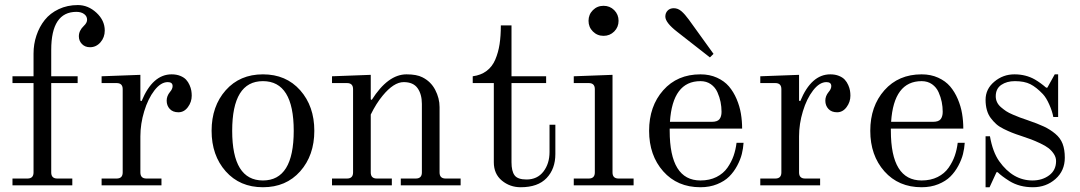

<svg xmlns="http://www.w3.org/2000/svg" viewBox="-20 -747 4355 774"><path d="M30.3 0V-27.3H90.8Q115.2 -27.3 115.2 -51.8V-412.1H30.3V-439.5H115.2V-531.2Q115.2 -569.3 127 -604.2Q138.7 -639.2 160.4 -666.5Q182.1 -693.8 216.8 -710.2Q251.5 -726.6 293.9 -726.6Q335.4 -726.6 368.9 -695.6Q402.3 -664.6 402.3 -624Q402.3 -596.2 385 -576.4Q367.7 -556.6 342.8 -556.6Q322.8 -556.6 310.3 -569.6Q297.9 -582.5 297.9 -600.6Q297.9 -623.5 317.9 -642.6Q331.1 -654.8 331.1 -667.5Q331.1 -681.6 319.1 -690.4Q307.1 -699.2 288.1 -699.2Q186.5 -699.2 186.5 -545.9V-439.5H293V-412.1H186.5V-51.8Q186.5 -27.3 210.9 -27.3H271.5V0Z M389.6 0V-27.3H450.2Q474.6 -27.3 474.6 -51.8V-387.7Q474.6 -412.1 450.2 -412.1H389.6V-439.5L545.9 -445.3V-341.3L550.8 -339.4Q595.2 -447.3 671.9 -447.3Q691.4 -447.3 706.5 -441.2Q721.7 -435.1 730.2 -425.8Q738.8 -416.5 744.1 -404.3Q749.5 -392.1 751.2 -381.8Q752.9 -371.6 752.9 -361.3Q752.9 -335.9 737.5 -315.2Q722.2 -294.4 699.2 -294.4Q676.8 -294.4 664.3 -307.9Q651.9 -321.3 651.9 -341.3Q651.9 -359.9 665 -376Q675.8 -388.2 675.8 -399.9Q675.8 -416 656.2 -416Q628.4 -416 602.5 -382.6Q576.7 -349.1 561.3 -298.3Q545.9 -247.6 545.9 -197.3V-51.8Q545.9 -27.3 570.3 -27.3H630.9V0Z M889.9 -56.4Q833 -120.6 833 -219.7Q833 -318.8 889.9 -383.1Q946.8 -447.3 1040 -447.3Q1133.3 -447.3 1190.2 -383.1Q1247.1 -318.8 1247.1 -219.7Q1247.1 -120.6 1190.2 -56.4Q1133.3 7.8 1040 7.8Q946.8 7.8 889.9 -56.4ZM1040 -419.9Q916 -419.9 916 -219.7Q916 -19.5 1040 -19.5Q1164.1 -19.5 1164.1 -219.7Q1164.1 -419.9 1040 -419.9Z M1318.4 0V-27.3H1378.9Q1403.3 -27.3 1403.3 -51.8V-387.7Q1403.3 -412.1 1378.9 -412.1H1318.4V-439.5L1474.6 -445.3V-346.7L1478.5 -344.2Q1543.9 -447.3 1618.7 -447.3Q1659.7 -447.3 1682.6 -435.5Q1716.8 -418.5 1734.4 -384.8Q1752 -351.1 1752 -315.4V-51.8Q1752 -27.3 1776.4 -27.3H1836.9V0H1595.7V-27.3H1656.2Q1680.7 -27.3 1680.7 -51.8V-328.1Q1680.7 -367.2 1663.3 -391.6Q1646 -416 1607.4 -416Q1567.4 -416 1522.5 -361.3Q1496.6 -330.1 1474.6 -285.2V-51.8Q1474.6 -27.3 1499 -27.3H1559.6V0Z M1885.7 -412.1V-439.5Q1918.5 -443.8 1941.4 -460.9Q1964.4 -478 1976.6 -506.8Q1988.8 -535.6 1993.9 -568.8Q1999 -602.1 1999 -644.5H2042V-439.5H2181.6V-412.1H2042V-92.8Q2042 -57.1 2054.4 -40.3Q2066.9 -23.4 2102.5 -23.4Q2146 -23.4 2170.7 -55.4Q2195.3 -87.4 2195.3 -134.3V-244.1H2218.8V-126Q2218.8 -66.4 2183.6 -29.3Q2148.4 7.8 2079.1 7.8Q2035.6 7.8 2003.2 -19Q1970.7 -45.9 1970.7 -92.8V-412.1Z M2293 0V-27.3H2353.5Q2377.9 -27.3 2377.9 -51.8V-387.7Q2377.9 -412.1 2353.5 -412.1H2293V-439.5L2449.2 -445.3V-51.8Q2449.2 -27.3 2473.6 -27.3H2534.2V0ZM2370.1 -620.1Q2352.5 -637.7 2352.5 -663.1Q2352.5 -688.5 2370.1 -706.1Q2387.7 -723.6 2413.1 -723.6Q2438.5 -723.6 2456.1 -706.1Q2473.6 -688.5 2473.6 -663.1Q2473.6 -637.7 2456.1 -620.1Q2438.5 -602.5 2413.1 -602.5Q2387.7 -602.5 2370.1 -620.1Z M2662.1 -680.2Q2662.1 -694.8 2671.4 -704.3Q2680.7 -713.9 2696.3 -713.9Q2712.9 -713.9 2727.1 -701.7Q2741.2 -689.5 2756.8 -668L2856.4 -529.8L2841.8 -515.6L2710 -618.7Q2662.1 -655.8 2662.1 -680.2ZM2803.7 -447.3Q2840.8 -447.3 2870.4 -433.8Q2899.9 -420.4 2918.5 -398.7Q2937 -377 2949.5 -347.7Q2961.9 -318.4 2966.8 -288.8Q2971.7 -259.3 2971.7 -228.5H2679.7V-219.7Q2679.7 -19.5 2803.7 -19.5Q2840.3 -19.5 2868.2 -33.4Q2896 -47.4 2912.4 -70.8Q2928.7 -94.2 2937.3 -118.9Q2945.8 -143.6 2949.2 -171.4H2977.5Q2976.1 -148.9 2970.5 -126.2Q2964.8 -103.5 2951.7 -78.9Q2938.5 -54.2 2919.7 -35.4Q2900.9 -16.6 2870.8 -4.4Q2840.8 7.8 2803.7 7.8Q2710.4 7.8 2653.6 -56.4Q2596.7 -120.6 2596.7 -219.7Q2596.7 -318.8 2653.6 -383.1Q2710.4 -447.3 2803.7 -447.3ZM2680.7 -255.9H2849.1Q2872.1 -255.9 2880.4 -266.6Q2888.7 -277.3 2888.7 -296.4Q2888.7 -316.4 2884.8 -335.9Q2880.9 -355.5 2872.1 -375.2Q2863.3 -395 2845.7 -407.5Q2828.1 -419.9 2803.7 -419.9Q2691.4 -419.9 2680.7 -255.9Z M3044.9 0V-27.3H3105.5Q3129.9 -27.3 3129.9 -51.8V-387.7Q3129.9 -412.1 3105.5 -412.1H3044.9V-439.5L3201.2 -445.3V-341.3L3206.1 -339.4Q3250.5 -447.3 3327.1 -447.3Q3346.7 -447.3 3361.8 -441.2Q3377 -435.1 3385.5 -425.8Q3394 -416.5 3399.4 -404.3Q3404.8 -392.1 3406.5 -381.8Q3408.2 -371.6 3408.2 -361.3Q3408.2 -335.9 3392.8 -315.2Q3377.4 -294.4 3354.5 -294.4Q3332 -294.4 3319.6 -307.9Q3307.1 -321.3 3307.1 -341.3Q3307.1 -359.9 3320.3 -376Q3331.1 -388.2 3331.1 -399.9Q3331.1 -416 3311.5 -416Q3283.7 -416 3257.8 -382.6Q3231.9 -349.1 3216.6 -298.3Q3201.2 -247.6 3201.2 -197.3V-51.8Q3201.2 -27.3 3225.6 -27.3H3286.1V0Z M3695.3 -447.3Q3732.4 -447.3 3762 -433.8Q3791.5 -420.4 3810.1 -398.7Q3828.6 -377 3841.1 -347.7Q3853.5 -318.4 3858.4 -288.8Q3863.3 -259.3 3863.3 -228.5H3571.3V-219.7Q3571.3 -19.5 3695.3 -19.5Q3731.9 -19.5 3759.8 -33.4Q3787.6 -47.4 3804 -70.8Q3820.3 -94.2 3828.9 -118.9Q3837.4 -143.6 3840.8 -171.4H3869.1Q3867.7 -148.9 3862.1 -126.2Q3856.4 -103.5 3843.3 -78.9Q3830.1 -54.2 3811.3 -35.4Q3792.5 -16.6 3762.5 -4.4Q3732.4 7.8 3695.3 7.8Q3602.1 7.8 3545.2 -56.4Q3488.3 -120.6 3488.3 -219.7Q3488.3 -318.8 3545.2 -383.1Q3602.1 -447.3 3695.3 -447.3ZM3572.3 -255.9H3740.7Q3763.7 -255.9 3772 -266.6Q3780.3 -277.3 3780.3 -296.4Q3780.3 -316.4 3776.4 -335.9Q3772.5 -355.5 3763.7 -375.2Q3754.9 -395 3737.3 -407.5Q3719.7 -419.9 3695.3 -419.9Q3583 -419.9 3572.3 -255.9Z M3953.1 7.8V-197.8H3970.7Q3981.9 -133.8 4008.3 -96.7Q4063.5 -19.5 4142.1 -19.5Q4181.6 -19.5 4209.5 -40.3Q4237.3 -61 4237.3 -97.7Q4237.3 -112.8 4228.3 -126.5Q4219.2 -140.1 4207 -149.7Q4194.8 -159.2 4173.6 -169.2Q4152.3 -179.2 4136.7 -185.1Q4121.1 -190.9 4096.2 -199.2Q4073.7 -206.5 4059.1 -212.4Q4044.4 -218.3 4026.1 -227.3Q4007.8 -236.3 3996.1 -246.8Q3984.4 -257.3 3973.9 -271.2Q3963.4 -285.2 3958.3 -303.7Q3953.1 -322.3 3953.1 -344.7Q3953.1 -388.2 3988.3 -417.7Q4023.4 -447.3 4069.3 -447.3Q4115.7 -447.3 4152.3 -426.3Q4174.8 -413.1 4197.3 -393.6H4202.1L4231.9 -447.3H4245.6V-275.4H4226.1Q4222.2 -297.9 4210 -325.4Q4197.8 -353 4184.1 -367.7Q4157.7 -395.5 4133.5 -407.7Q4109.4 -419.9 4071.3 -419.9Q4038.6 -419.9 4016.4 -404.8Q3994.1 -389.6 3994.1 -358.9Q3994.1 -346.2 3999.3 -335.2Q4004.4 -324.2 4015.1 -314.9Q4025.9 -305.7 4036.1 -298.8Q4046.4 -292 4063.7 -284.7Q4081.1 -277.3 4092 -273.2Q4103 -269 4122.1 -262.7Q4163.6 -248.5 4188.5 -236.8Q4213.4 -225.1 4234.1 -207.8Q4254.9 -190.4 4263.7 -167.2Q4272.5 -144 4272.5 -111.3Q4272.5 -58.6 4234.9 -25.4Q4197.3 7.8 4144 7.8Q4089.8 7.8 4049.3 -17.1Q4017.6 -37.1 4002 -52.7H3997.1L3969.2 7.8Z"/></svg>

Font: Theano Modern
Style: Regular
Weight: 400
Designer: Alexey Kryukov
Version: Version 2.00